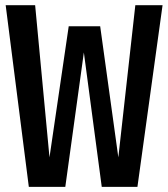

<svg xmlns="http://www.w3.org/2000/svg" viewBox="-20 -728 655 748"><path d="M613.3 -707.7 515.4 0H376.4L306.7 -523.6L234.4 0H92.3L2.1 -707.7H116.9L172.8 -114.9L247.7 -625.6H370.3L441 -114.9L507.2 -707.7Z"/></svg>

Font: Fira Code Medium
Style: Regular
Weight: 500
Designer: Carrois Corporate, Edenspiekermann AG, Nikita Prokopov
Foundry: Carrois Corporate, Edenspiekermann AG, Nikita Prokopov
Version: Version 6.002